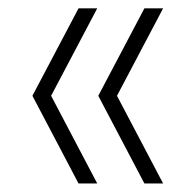

<svg xmlns="http://www.w3.org/2000/svg" viewBox="-20 -511 450 462"><path d="M169 -69.5 58 -280.5 169 -491H214L103 -280.5L214 -69.5ZM327.5 -69.5 216.5 -280.5 327.5 -491H372.5L261.5 -280.5L372.5 -69.5Z"/></svg>

Font: Encode Sans Semi Condensed ExtraLight
Style: Regular
Weight: 200
Width: 4
Designer: Multiple Designers
Foundry: Impallari Type
Version: Version 3.000; ttfautohint (v1.8.3) -l 8 -r 50 -G 200 -x 14 